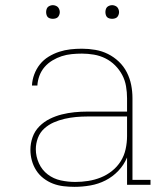

<svg xmlns="http://www.w3.org/2000/svg" viewBox="-20 -717 640 745"><path d="M269 8Q248 8 226.5 5.5Q205 3 185.5 -4.5Q166 -12 149 -25Q132 -38 120.5 -56Q109 -74 103.5 -94.5Q98 -115 98 -136Q98 -161 106.5 -185Q115 -209 133 -227Q151 -245 173.5 -256Q196 -267 220 -273Q244 -279 269 -281.5Q294 -284 319 -284H473V-336Q473 -359 469 -382.5Q465 -406 454 -426.5Q443 -447 426.5 -463.5Q410 -480 389 -490.5Q368 -501 344.5 -505Q321 -509 298 -509Q278 -509 258 -507Q238 -505 219.5 -499Q201 -493 183.5 -482.5Q166 -472 153 -457Q140 -442 133 -423Q126 -404 125 -385H104Q105 -407 113 -428.5Q121 -450 135 -467.5Q149 -485 168.5 -497Q188 -509 209.5 -516Q231 -523 253 -525.5Q275 -528 298 -528Q324 -528 350 -523.5Q376 -519 399 -507.5Q422 -496 441 -478Q460 -460 472 -436.5Q484 -413 489 -387.5Q494 -362 494 -336V-19H564V0H473V-106Q461 -77 439 -54Q417 -31 389.5 -17Q362 -3 331 2.5Q300 8 269 8ZM272 -11Q297 -11 322.5 -15Q348 -19 371.5 -28.5Q395 -38 415 -54Q435 -70 448.5 -91.5Q462 -113 467.5 -138.5Q473 -164 473 -189V-265H319Q297 -265 275 -263Q253 -261 231 -256Q209 -251 188.5 -242Q168 -233 151.5 -218Q135 -203 127 -181.5Q119 -160 119 -138Q119 -110 131 -83.5Q143 -57 165.5 -40Q188 -23 216 -17Q244 -11 272 -11ZM415 -644Q410 -644 404.5 -645.5Q399 -647 395.5 -650.5Q392 -654 390.5 -659.5Q389 -665 389 -670Q389 -675 390.5 -680.5Q392 -686 395.5 -689.5Q399 -693 404.5 -695Q410 -697 415 -697Q420 -697 425.5 -695Q431 -693 434.5 -689.5Q438 -686 440 -680.5Q442 -675 442 -670Q442 -665 440 -659.5Q438 -654 434.5 -650.5Q431 -647 425.5 -645.5Q420 -644 415 -644ZM185 -644Q180 -644 174.5 -645.5Q169 -647 165.5 -650.5Q162 -654 160.5 -659.5Q159 -665 159 -670Q159 -675 160.5 -680.5Q162 -686 165.5 -689.5Q169 -693 174.5 -695Q180 -697 185 -697Q190 -697 195.5 -695Q201 -693 204.5 -689.5Q208 -686 210 -680.5Q212 -675 212 -670Q212 -665 210 -659.5Q208 -654 204.5 -650.5Q201 -647 195.5 -645.5Q190 -644 185 -644Z"/></svg>

Font: Iosevka Etoile Thin
Style: Regular
Weight: 100
Designer: Belleve Invis
Foundry: Belleve Invis
Version: Version 22.1.2; ttfautohint (v1.8.4)